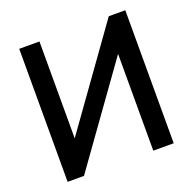

<svg xmlns="http://www.w3.org/2000/svg" viewBox="-127 -847 979 975"><g transform="rotate(-20 363.0 -359.5)"><path d="M164.6 0 539.1 -522.9V0H649.4V-718.8H560.1L185.5 -195.3V-718.8H76.2V0Z"/></g></svg>

Font: Winston Medium
Style: Regular
Weight: 500
Designer: Vernon Adams, Kim Jin-seong, David Berlow, Cristiano Sobral
Foundry: The Winston Project Authors
Version: Version 3.004